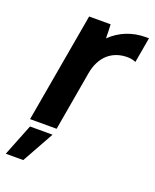

<svg xmlns="http://www.w3.org/2000/svg" viewBox="-163 -597 690 856"><g transform="rotate(20 182.0 -169.0)"><path d="M19 0H145L194 -282C208 -362 260 -411 340 -408C353 -407 364 -404 373 -400L394 -520H379C315 -520 258 -497 214 -454C214 -475 213 -498 212 -520H110ZM-30 182H53L137 31H30Z"/></g></svg>

Font: Fixel Text 20240404 SemiBold
Style: Italic
Weight: 600
Width: 4
Italic angle: -10°
Designer: AlfaBravo + MacPaw
Foundry: Kyrylo Tkachov, Marchela Mozhyna, Serhii Makarenko, Maria Weinstein, Zakhar Kryvoshyya
Version: Version 1.211;Glyphs 3.2 (3225)